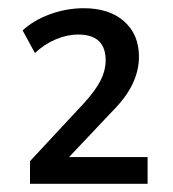

<svg xmlns="http://www.w3.org/2000/svg" viewBox="-20 -729 420 467"><path d="M53 -282V-337L186 -480Q213 -510 225 -534Q237 -558 237 -582Q237 -645 170 -645Q143 -645 115 -633Q87 -621 65 -600L35 -655Q62 -680 102 -694.5Q142 -709 184 -709Q246 -709 282 -677Q318 -645 318 -591Q318 -558 302.5 -525Q287 -492 252 -457L148 -347H339V-282Z"/></svg>

Font: Nunito Sans Medium
Style: Regular
Weight: 500
Designer: Vernon Adams
Foundry: Vernon Adams
Version: Version 3.101; ttfautohint (v1.8.4.7-5d5b);gftools[0.9.27]